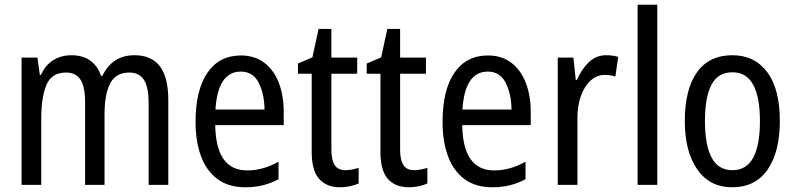

<svg xmlns="http://www.w3.org/2000/svg" viewBox="-20 -780 3356 810"><path d="M547 -547Q619 -547 654.5 -500.5Q690 -454 690 -357V0H607V-345Q607 -413 587 -443.5Q567 -474 526 -474Q469 -474 445 -428.5Q421 -383 421 -296V0H339V-347Q339 -414 319.5 -444Q300 -474 259 -474Q197 -474 175.5 -421Q154 -368 154 -280V0H71V-537H138L148 -464H153Q171 -505 204.5 -526Q238 -547 281 -547Q331 -547 362.5 -523Q394 -499 406 -460H412Q454 -547 547 -547Z M996 -546Q1055 -546 1095.5 -515Q1136 -484 1156.5 -430Q1177 -376 1177 -308V-252H888Q891 -61 1023 -61Q1090 -61 1155 -98V-24Q1123 -7 1089.5 1.5Q1056 10 1015 10Q944 10 897.5 -24.5Q851 -59 828 -121Q805 -183 805 -265Q805 -400 855 -473Q905 -546 996 -546ZM996 -478Q899 -478 889 -318H1096Q1095 -385 1071 -431.5Q1047 -478 996 -478Z M1437 -62Q1451 -62 1466 -65Q1481 -68 1493 -72V-6Q1478 1 1457.5 5.5Q1437 10 1414 10Q1358 10 1326.5 -25Q1295 -60 1295 -140V-469H1237V-512L1298 -538L1324 -658H1378V-537H1487V-469H1378V-148Q1378 -105 1392 -83.5Q1406 -62 1437 -62Z M1727 -62Q1741 -62 1756 -65Q1771 -68 1783 -72V-6Q1768 1 1747.5 5.5Q1727 10 1704 10Q1648 10 1616.5 -25Q1585 -60 1585 -140V-469H1527V-512L1588 -538L1614 -658H1668V-537H1777V-469H1668V-148Q1668 -105 1682 -83.5Q1696 -62 1727 -62Z M2038 -546Q2097 -546 2137.5 -515Q2178 -484 2198.5 -430Q2219 -376 2219 -308V-252H1930Q1933 -61 2065 -61Q2132 -61 2197 -98V-24Q2165 -7 2131.5 1.5Q2098 10 2057 10Q1986 10 1939.5 -24.5Q1893 -59 1870 -121Q1847 -183 1847 -265Q1847 -400 1897 -473Q1947 -546 2038 -546ZM2038 -478Q1941 -478 1931 -318H2138Q2137 -385 2113 -431.5Q2089 -478 2038 -478Z M2537 -547Q2549 -547 2562 -545.5Q2575 -544 2588 -540L2576 -457Q2556 -464 2531 -464Q2498 -464 2472 -440.5Q2446 -417 2431 -376Q2416 -335 2416 -282V0H2333V-537H2399L2409 -443H2414Q2434 -489 2464.5 -518Q2495 -547 2537 -547Z M2753 0H2670V-760H2753Z M3270 -269Q3270 -141 3219 -65.5Q3168 10 3068 10Q2974 10 2921.5 -65.5Q2869 -141 2869 -269Q2869 -402 2920 -474.5Q2971 -547 3070 -547Q3163 -547 3216.5 -476Q3270 -405 3270 -269ZM2954 -269Q2954 -169 2982 -115.5Q3010 -62 3070 -62Q3129 -62 3157.5 -114.5Q3186 -167 3186 -269Q3186 -370 3157.5 -422.5Q3129 -475 3070 -475Q3009 -475 2981.5 -422.5Q2954 -370 2954 -269Z"/></svg>

Font: Noto Sans Malayalam Condensed
Style: Regular
Weight: 400
Width: 3
Designer: Jelle Bosma - Monotype Design Team
Foundry: Monotype Imaging Inc.
Version: Version 2.104; ttfautohint (v1.8.4.7-5d5b)